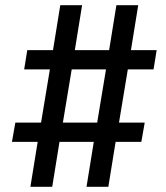

<svg xmlns="http://www.w3.org/2000/svg" viewBox="-20 -737 640 739"><path d="M97 -18 125 -191H26L39 -265H138L172 -470H73L85 -544H184L212 -717H296L268 -544H400L428 -717H512L484 -544H583L571 -470H472L438 -265H537L524 -191H425L397 -18H313L341 -191H209L181 -18ZM354 -265 388 -470H256L222 -265Z"/></svg>

Font: Iosevka Custom Oblique
Style: Regular
Weight: 400
Italic angle: -9°
Designer: Belleve Invis
Foundry: Belleve Invis
Version: Version 27.0.1